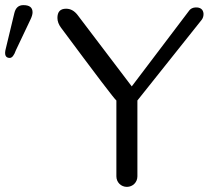

<svg xmlns="http://www.w3.org/2000/svg" viewBox="-25 -724 843 749"><path d="M762 -647C767 -654 769 -661 769 -670C768 -687 757 -696 737 -695C726 -694 719 -690 714 -684L489 -387L278 -665C265 -682 250 -690 233 -690C210 -690 199 -678 199 -654C199 -641 204 -628 213 -616C349 -433 421 -338 429 -332V-36C429 -13 447 5 470 5C493 5 511 -13 511 -36V-332ZM93 -646C99 -658 102 -668 102 -676C102 -695 90 -704 66 -704C48 -704 36 -694 31 -673L-2 -536C-9 -511 -4 -498 13 -498C22 -498 30 -508 37 -528Z"/></svg>

Font: GFS Decker
Style: Normal
Weight: 400
Foundry: George D. Matthiopoulos
Version: Version 1.000